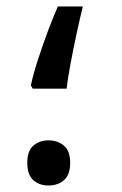

<svg xmlns="http://www.w3.org/2000/svg" viewBox="-20 -560 376 591"><path d="M81 -287 75 -297Q83 -334 97 -377Q111 -420 127 -463Q143 -506 158 -540H235Q226 -504 216 -457.5Q206 -411 197.5 -366Q189 -321 185 -287ZM129 11Q101 11 82.5 -5.5Q64 -22 64 -59Q64 -96 83 -112Q102 -128 129 -128Q157 -128 176.5 -112Q196 -96 196 -59Q196 -22 177 -5.5Q158 11 129 11Z"/></svg>

Font: Noto Sans Arabic UI Cn Md
Style: Regular
Weight: 500
Width: 3
Designer: Monotype Design Team, Nadine Chahine and Nizar Qandah
Foundry: Monotype Imaging Inc.
Version: Version 2.010; ttfautohint (v1.8.4.7-5d5b)